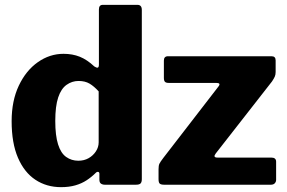

<svg xmlns="http://www.w3.org/2000/svg" viewBox="-20 -762 1185 792"><path d="M413 0Q403 0 396.5 -4.5Q390 -9 390 -21V-45Q390 -52 385 -53Q380 -54 375 -49Q358 -32 337.5 -18.5Q317 -5 291 2.5Q265 10 232 10Q172 10 126 -20.5Q80 -51 54 -111.5Q28 -172 28 -262Q28 -346 57.5 -408.5Q87 -471 136 -505.5Q185 -540 242 -540Q279 -540 309 -528Q339 -516 369 -488Q378 -482 383 -483Q388 -484 388 -496V-723Q388 -742 404 -742H547Q565 -742 565 -721V-23Q565 -11 560 -5.5Q555 0 540 0H413ZM387 -385Q368 -406 349.5 -417Q331 -428 304 -428Q277 -428 254.5 -412Q232 -396 220 -360Q208 -324 208 -263Q208 -203 219.5 -166.5Q231 -130 253 -114.5Q275 -99 303 -99Q327 -99 345.5 -109.5Q364 -120 375.5 -137.5Q387 -155 387 -175V-385ZM658 0Q644 0 639 -4.5Q634 -9 634 -23V-64Q634 -79 637.5 -86.5Q641 -94 654 -111L881 -405Q893 -420 872 -420H676Q665 -420 660.5 -424.5Q656 -429 656 -441V-512Q656 -530 673 -530H1100Q1117 -530 1117 -513V-465Q1117 -454 1113.5 -446Q1110 -438 1102 -426L870 -129Q857 -112 877 -112H1099Q1119 -112 1119 -95V-20Q1119 -12 1113.5 -6Q1108 0 1097 0H658Z"/></svg>

Font: Libre Franklin ExtraBold
Style: Regular
Weight: 800
Designer: Pablo Impallari, Rodrigo Fuenzalida, Nhung Nguyen
Foundry: Impallari Type
Version: Version 3.000